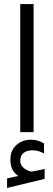

<svg xmlns="http://www.w3.org/2000/svg" viewBox="-20 -657 264 954"><path d="M70.3 217.3 15.1 229.5V276.9L201.7 231.9V182.6C187 186 156.7 192.4 141.6 194.8C139.6 195.3 138.2 195.3 136.7 195.3C133.8 195.3 130.4 194.8 126 193.4C96.2 182.1 81.1 165 80.6 141.6C80.6 106.4 105 89.8 142.6 89.8C161.6 89.8 180.2 95.2 198.7 105.5V55.7C178.2 43.5 157.2 37.1 135.7 37.1C105.5 37.1 80.6 45.9 61 64C41.5 82 31.7 105.5 31.7 135.3C31.7 170.9 41 193.4 64.5 212.4ZM80.6 -0.5H147V-636.7H80.6Z"/></svg>

Font: Shabnam Light
Style: Regular
Weight: 300
Foundry: DejaVu fonts team - Redesigned by Saber Rastikerdar - Based on Vazir font
Version: Version 5.0.1